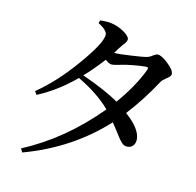

<svg xmlns="http://www.w3.org/2000/svg" viewBox="-115 -890 1071 1048"><g transform="rotate(15 420.5 -365.5)"><path d="M100 39C273 -25 418 -121 535 -248C546 -235 559 -218 575 -197C592 -174 604 -160 611 -154C621 -144 632 -139 644 -140C671 -141 687 -161 686 -190C684 -229 653 -271 592 -316C641 -379 687 -450 730 -530C734 -537 743 -546 756 -556C771 -567 778 -577 778 -584C778 -600 764 -618 737 -639C712 -659 692 -669 678 -669C671 -669 663 -665 652 -657C641 -648 631 -643 623 -641C610 -637 582 -632 539 -626C494 -619 463 -616 444 -616C445 -619 448 -622 451 -627C458 -640 464 -650 469 -656C472 -662 477 -669 484 -677C493 -688 497 -698 497 -706C497 -729 435 -764 384 -769C362 -771 342 -770 324 -767L320 -751C356 -733 374 -715 374 -698C374 -667 343 -608 281 -522C216 -431 149 -358 81 -303L94 -285C162 -320 229 -369 294 -434C373 -396 436 -354 483 -307C366 -166 235 -58 88 19ZM525 -362C472 -393 402 -423 313 -454C341 -482 373 -520 410 -568C425 -557 436 -551 445 -551C454 -551 468 -554 488 -560C492 -561 495 -562 497 -563C525 -572 604 -587 631 -588C643 -589 647 -584 642 -572C617 -505 578 -435 525 -362Z"/></g></svg>

Font: AllPunType SemiBold
Style: Regular
Weight: 600
Version: 1.0